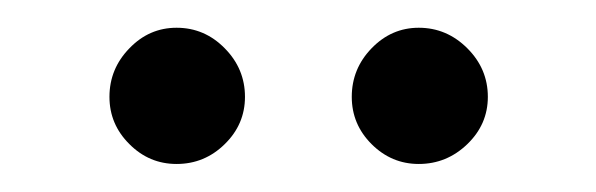

<svg xmlns="http://www.w3.org/2000/svg" viewBox="-20 -617 425 137"><path d="M58.1 -547.9Q58.1 -567.9 72.3 -582.5Q86.4 -597.2 106 -597.2Q126 -597.2 140.4 -582.5Q154.8 -567.9 154.8 -547.9Q154.8 -528.3 140.4 -514.2Q126 -500 106 -500Q86.4 -500 72.3 -514.2Q58.1 -528.3 58.1 -547.9ZM231 -547.9Q231 -567.9 245.1 -582.5Q259.3 -597.2 278.8 -597.2Q298.8 -597.2 313.5 -582.5Q328.1 -567.9 328.1 -547.9Q328.1 -528.3 313.5 -514.2Q298.8 -500 278.8 -500Q259.3 -500 245.1 -514.2Q231 -528.3 231 -547.9Z"/></svg>

Font: Common Serif News
Style: Regular
Weight: 450
Designer: Philipp H. Poll, Khaled Hosny
Foundry: Stefan Peev, Context Ltd.
Version: Version 1.026